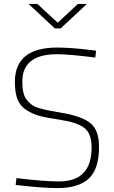

<svg xmlns="http://www.w3.org/2000/svg" viewBox="-20 -954 580 981"><path d="M272 -677Q94 -677 94 -537Q94 -474 115 -446Q127 -431 140 -420.5Q153 -410 178 -402Q219 -390 282 -380Q391 -363 438.5 -327.5Q486 -292 486 -203Q486 -90 433.5 -41.5Q381 7 274 7Q208 7 97 -5L60 -9L64 -44Q202 -27 282 -27Q448 -27 448 -200Q448 -273 410 -301Q372 -329 292.5 -341Q213 -353 179.5 -362.5Q146 -372 114.5 -392Q83 -412 69.5 -446.5Q56 -481 56 -535Q56 -711 272 -711Q341 -711 438 -699L471 -695L467 -660Q330 -677 272 -677ZM260 -809 126 -934H171L275 -838L378 -934H424L290 -809Z"/></svg>

Font: Titillium Web[RUS by Daymarius]
Style: Regular
Weight: 200
Designer: Cyrillization by Daymarius
Foundry: Cyrillization by Daymarius
Version: Version 1.002 September 11, 2018